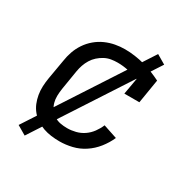

<svg xmlns="http://www.w3.org/2000/svg" viewBox="-154 -731 907 931"><g transform="rotate(30 300.0 -265.0)"><path d="M266 8Q242 8 219 5Q196 2 174.5 -5.5Q153 -13 134 -25.5Q115 -38 101 -55Q87 -72 78.5 -92.5Q70 -113 66 -136Q62 -159 63 -182.5Q64 -206 68 -230L87 -340Q91 -367 100 -393Q109 -419 125 -443Q141 -467 163.5 -486Q186 -505 212 -516.5Q238 -528 265 -533Q292 -538 319 -538Q347 -538 375 -534Q403 -530 429 -523Q455 -516 480 -506Q505 -496 529 -484L507 -350H423L439 -441Q410 -451 380.5 -457.5Q351 -464 320 -464Q302 -464 284 -461Q266 -458 249 -449Q232 -440 217.5 -427Q203 -414 193 -397.5Q183 -381 177 -363.5Q171 -346 168 -328L150 -218Q147 -198 146.5 -178.5Q146 -159 151 -141Q156 -123 167 -108Q178 -93 193.5 -83Q209 -73 227.5 -69.5Q246 -66 266 -66Q289 -66 313 -72Q337 -78 357.5 -92Q378 -106 393 -126.5Q408 -147 417 -169L495 -143Q480 -109 456.5 -79.5Q433 -50 402 -29.5Q371 -9 335.5 -0.5Q300 8 266 8ZM106 68 55 38 469 -598 520 -568Z"/></g></svg>

Font: Iosevka Slab Extended
Style: Italic
Weight: 400
Width: 7
Italic angle: -9°
Monospace: yes
Designer: Belleve Invis
Foundry: Belleve Invis
Version: Version 11.1.0; ttfautohint (v1.8.3)